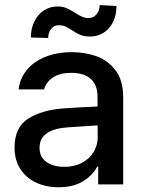

<svg xmlns="http://www.w3.org/2000/svg" viewBox="-20 -749 583 780"><path d="M237.3 -308.6Q270.5 -311 309.8 -313.2Q349.1 -315.4 376.5 -316.4L376 -358.4Q376 -403.8 348.6 -428.5Q321.3 -453.1 268.6 -453.1Q224.1 -453.1 195.8 -434.8Q167.5 -416.5 159.2 -385.7H55.7Q60.5 -429.7 88.4 -464.1Q116.2 -498.5 163.8 -517.8Q211.4 -537.1 272.5 -537.1Q322.8 -537.1 369.4 -521.5Q416 -505.9 448.2 -464.8Q480.5 -423.8 480.5 -352.5V0H378.9V-72.3H375Q356.9 -37.1 317.6 -12.7Q278.3 11.7 217.8 11.7Q167 11.7 126.5 -7.3Q85.9 -26.4 62.5 -62.7Q39.1 -99.1 39.1 -149.4Q39.1 -231.9 94.7 -267.1Q150.4 -302.2 237.3 -308.6ZM241.2 -71.3Q282.2 -71.3 313 -87.6Q343.8 -104 360.4 -131.6Q377 -159.2 377 -191.4L376.5 -239.7L252 -231.4Q198.7 -227.5 169.7 -207.3Q140.6 -187 140.6 -148.4Q140.6 -111.3 168.2 -91.3Q195.8 -71.3 241.2 -71.3ZM213.9 -722.7Q234.4 -722.7 249.8 -716.1Q265.1 -709.5 284.2 -697.3Q302.2 -686 314 -680.9Q325.7 -675.8 339.8 -675.8Q359.4 -675.8 372.1 -690.7Q384.8 -705.6 384.8 -728.5L453.1 -724.6Q453.1 -687 439 -658.9Q424.8 -630.9 400.4 -615.7Q376 -600.6 345.7 -600.6Q322.3 -600.6 306.4 -607.2Q290.5 -613.8 272.5 -626Q257.3 -636.2 245.8 -641.4Q234.4 -646.5 218.8 -646.5Q199.7 -646.5 187.7 -631.6Q175.8 -616.7 175.8 -594.7L105.5 -596.7Q105.5 -633.8 119.9 -662.6Q134.3 -691.4 158.9 -707Q183.6 -722.7 213.9 -722.7Z"/></svg>

Font: Pretendard JP Medium
Style: Regular
Weight: 500
Designer: Base glyphs from Inter by Rasmus Andersson; Hangeul glyphs from Noto Sans CJK(Source Han Sans) by Jang Soo-young and Kan
Foundry: Kil Hyung-jin
Version: Version 1.309